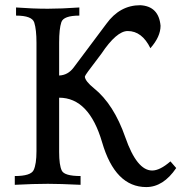

<svg xmlns="http://www.w3.org/2000/svg" viewBox="-20 -720 728 748"><path d="M549.8 8.8Q428.7 8.8 377.9 -165.3Q327.1 -339.4 210.4 -339.4V-127.9Q210.4 -76.7 220.7 -55.4Q231 -34.2 293.9 -34.2V0Q213.4 -3.9 166.5 -3.9Q111.8 -3.9 37.6 0V-34.2Q100.1 -34.2 111.1 -57.4Q122.1 -80.6 122.1 -130.9V-553.2Q122.1 -605 113.5 -632.1Q105 -659.2 42.5 -659.2V-690.9Q106.9 -686 166.5 -686Q218.8 -686 289.1 -690.9V-659.2Q227.5 -659.2 219 -633.5Q210.4 -607.9 210.4 -554.2V-425.8Q244.6 -427.2 266.6 -456.5L394.5 -627.4Q446.8 -699.7 526.4 -699.7Q598.6 -695.8 605.5 -619.6Q605.5 -577.1 565.9 -532.2Q533.2 -599.1 477.5 -599.1Q434.1 -599.1 375 -510.7L323.2 -441.9Q312.5 -427.7 310.5 -420.9Q312.5 -403.3 346.2 -376Q423.3 -314 468.3 -184.8Q513.2 -55.7 572.8 -55.7Q603 -55.7 644 -91.3L666.5 -65.4Q616.2 8.8 549.8 8.8Z"/></svg>

Font: Kelvinch
Style: Regular
Weight: 400
Designer: Paul James MIller
Foundry: High-Logic / Made with FontCreator
Version: Version 3.30 September 23, 2016